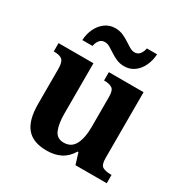

<svg xmlns="http://www.w3.org/2000/svg" viewBox="-176 -906 1019 1058"><g transform="rotate(30 333.5 -377.0)"><path d="M264 10Q177 10 136.5 -38.5Q96 -87 96 -188V-412Q96 -455 81 -469Q66 -483 29 -483H26V-536H248V-216Q248 -152 264 -113.5Q280 -75 324 -75Q372 -75 393.5 -116Q415 -157 415 -227V-419Q415 -462 396.5 -472.5Q378 -483 349 -483H346V-536H567V-116Q567 -73 586 -63Q605 -53 634 -53H642V0H443L421 -71H416Q390 -28 352.5 -9Q315 10 264 10ZM402 -606Q375 -606 353 -615.5Q331 -625 312.5 -637.5Q294 -650 277.5 -659.5Q261 -669 245 -669Q223 -669 211 -652.5Q199 -636 196 -616H131Q133 -657 149.5 -690.5Q166 -724 193.5 -744Q221 -764 257 -764Q284 -764 306 -754.5Q328 -745 346.5 -732.5Q365 -720 381.5 -710.5Q398 -701 413 -701Q435 -701 447 -717.5Q459 -734 462 -754H527Q525 -714 509 -680Q493 -646 465.5 -626Q438 -606 402 -606Z"/></g></svg>

Font: Noto Serif
Style: Bold
Weight: 700
Designer: Monotype Design Team
Foundry: Monotype Imaging Inc.
Version: Version 2.014